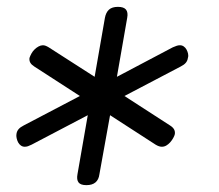

<svg xmlns="http://www.w3.org/2000/svg" viewBox="-20 -610 640 560"><path d="M232 -70Q215 -70 209 -78Q203 -86 206 -102L236 -274L72 -188Q66 -185 61.5 -183.5Q57 -182 52 -182Q46 -182 41 -185.5Q36 -189 33 -194.5Q30 -200 28.5 -207Q27 -214 28 -219Q29 -227 34 -233Q39 -239 49 -244L213 -330L80 -416Q72 -421 68.5 -427Q65 -433 66 -441Q68 -447 71.5 -453.5Q75 -460 80.5 -465.5Q86 -471 92.5 -474.5Q99 -478 105 -478Q109 -478 113 -476.5Q117 -475 122 -472L256 -386L286 -558Q289 -574 298 -582Q307 -590 324 -590Q341 -590 347.5 -582Q354 -574 351 -558L321 -386L484 -472Q491 -475 495.5 -476.5Q500 -478 505 -478Q511 -478 516 -474.5Q521 -471 524 -465.5Q527 -460 528.5 -453.5Q530 -447 528 -441Q527 -433 522 -427Q517 -421 507 -416L343 -330L476 -244Q484 -239 487.5 -233Q491 -227 490 -219Q489 -214 485 -207Q481 -200 476 -194.5Q471 -189 465 -185.5Q459 -182 452 -182Q448 -182 443.5 -183.5Q439 -185 434 -188L301 -274L270 -102Q268 -86 258.5 -78Q249 -70 232 -70Z"/></svg>

Font: Maple Mono ExtraLight
Style: Italic
Weight: 275
Italic angle: -10°
Monospace: yes
Designer: subframe7536
Version: Version 7.000